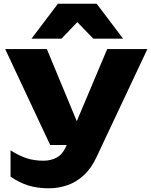

<svg xmlns="http://www.w3.org/2000/svg" viewBox="-20 -836 817 1037"><path d="M244 181Q181 181 132 165.5Q83 150 37 118V-24Q84 6 125 19Q166 32 215 32Q256 32 288 14Q320 -4 340 -52L559 -571H776L502 11Q473 74 431.5 111.5Q390 149 342 165Q294 181 244 181ZM251 -53 8 -571H233L448 -53ZM293 -816H502L645 -627H484L350 -766H445L312 -627H150Z"/></svg>

Font: Unbounded
Style: Bold
Weight: 700
Designer: Luke Prowse, Jean-Baptiste Morizot, Fátima Lázaro, Florian Runge
Foundry: NaN
Version: Version 1.700